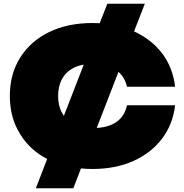

<svg xmlns="http://www.w3.org/2000/svg" viewBox="-20 -892 990 1034"><path d="M558 -872H760L702 -723Q795 -680 853 -605Q911 -528 923 -425H664Q655 -464 631 -492Q625 -499 618 -505L501 -203Q539 -205 569 -216Q607 -229 631 -256.5Q655 -284 664 -325H923Q911 -222 852.5 -145Q794 -68 698 -25Q602 18 478 18Q446 18 416 15L375 122H173L234 -36Q141 -84 89 -169Q33 -257 33 -375Q33 -493 88.5 -581.5Q144 -670 244 -719Q344 -768 478 -768Q498 -768 517 -767ZM431 -544Q402 -539 379 -528Q337 -507 315 -468Q293 -429 293 -375Q293 -321 315 -283Q319 -275 324 -268Z"/></svg>

Font: Bounded
Style: Regular
Weight: 900
Designer: Vlad Churkin
Version: Version 1.0